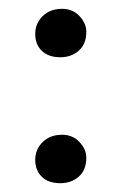

<svg xmlns="http://www.w3.org/2000/svg" viewBox="-20 -441 276 436"><path d="M60 -364Q60 -388 77 -404.5Q94 -421 121 -421Q145 -421 160.5 -404.5Q176 -388 176 -369Q176 -341 159 -326Q142 -311 117 -311Q90 -311 75 -325.5Q60 -340 60 -364ZM60 -78Q60 -102 77 -118.5Q94 -135 121 -135Q145 -135 160.5 -118.5Q176 -102 176 -83Q176 -55 159 -40Q142 -25 117 -25Q90 -25 75 -39.5Q60 -54 60 -78Z"/></svg>

Font: Vollkorn SC
Style: Regular
Weight: 400
Designer: Friedrich Althausen
Foundry: Friedrich Althausen
Version: Version 4.015